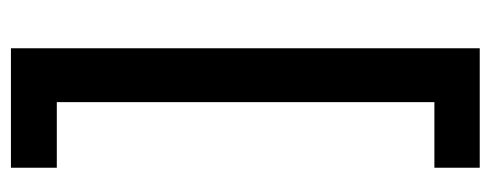

<svg xmlns="http://www.w3.org/2000/svg" viewBox="-300 -460 919 360"><g transform="rotate(-90 160.0 -279.5)"><path d="M26 75V160H250V-719H26V-633H149V75Z"/></g></svg>

Font: Noto Sans UI SemiCondensed Medium
Style: Regular
Weight: 500
Width: 4
Designer: Monotype Design Team
Foundry: Monotype Imaging Inc.
Version: Version 1.901